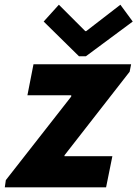

<svg xmlns="http://www.w3.org/2000/svg" viewBox="-40 -800 586 820"><path d="M-19.5 0 -15.1 -30.8 264.2 -387.7V-393.1H77.1L103 -525.4H520L513.7 -493.7L235.4 -136.7V-132.8H439.9L413.1 0ZM297.4 -559.6 146.5 -708 211.4 -779.8 324.2 -667H328.1L474.1 -779.8L526.9 -708L326.7 -559.6Z"/></svg>

Font: Reddit Sans ExtraBold
Style: Italic
Weight: 800
Italic angle: -11.25°
Designer: Stephen Hutchings
Version: Version 1.013